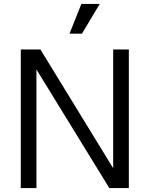

<svg xmlns="http://www.w3.org/2000/svg" viewBox="-20 -950 756 970"><path d="M85 0V-700.2H184.1L551.8 -100.1V-700.2H630.9V0H532.2L164.1 -599.1V0ZM331.1 -779.8 391.1 -930.2H483.9L394 -779.8Z"/></svg>

Font: Uncut Sans
Style: Regular
Weight: 400
Designer: Kasper Nordkvist
Foundry: UNCUT.wtf
Version: Version 1.304;Glyphs 3.2 (3246)